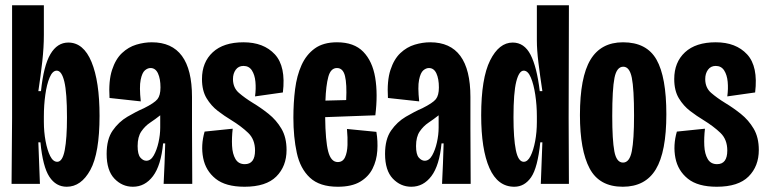

<svg xmlns="http://www.w3.org/2000/svg" viewBox="-20 -700 2920 731"><path d="M234 11Q193 11 168 -27Q143 -65 134 -158H126L132 0H24L26 -251V-680H147V-567Q147 -520 141 -466Q135 -412 126 -353H136Q146 -450 172 -494Q198 -538 240 -538Q298 -538 328.5 -464Q359 -390 359 -259Q359 -117 324 -53Q289 11 234 11ZM198 -84Q218 -84 226.5 -128.5Q235 -173 235 -253Q235 -347 225 -389Q215 -431 196 -431Q180 -431 169 -405Q158 -379 152.5 -339Q147 -299 147 -257V-236Q147 -198 153.5 -163Q160 -128 171 -106Q182 -84 198 -84Z M486 11Q445 11 415.5 -20Q386 -51 386 -114Q386 -170 409 -203Q432 -236 465 -255.5Q498 -275 528 -288Q568 -308 579.5 -322.5Q591 -337 591 -367Q591 -400 581.5 -420.5Q572 -441 553 -441Q542 -441 531.5 -432Q521 -423 515.5 -396Q510 -369 516 -314L397 -327Q393 -392 406.5 -433.5Q420 -475 444.5 -498Q469 -521 499 -530Q529 -539 558 -539Q711 -539 711 -331V-212Q711 -159 711.5 -106Q712 -53 712 0H603Q605 -39 606.5 -77.5Q608 -116 609 -154H601Q593 -70 562.5 -29.5Q532 11 486 11ZM537 -88Q554 -88 565.5 -108.5Q577 -129 583.5 -158Q590 -187 590 -214V-261Q571 -246 551.5 -233Q532 -220 518 -199.5Q504 -179 504 -144Q504 -112 514.5 -100Q525 -88 537 -88Z M911 11Q839 11 801 -19.5Q763 -50 753.5 -98.5Q744 -147 759 -199L866 -210Q862 -176 863.5 -145Q865 -114 876.5 -94.5Q888 -75 912 -75Q951 -75 951 -127Q951 -169 925 -194Q899 -219 860 -243Q835 -258 809.5 -277.5Q784 -297 766.5 -326Q749 -355 749 -399Q749 -463 790 -501Q831 -539 907 -539Q984 -539 1026.5 -493Q1069 -447 1057 -348L951 -333Q955 -362 952.5 -388.5Q950 -415 939 -432Q928 -449 907 -449Q888 -449 877.5 -434.5Q867 -420 867 -399Q867 -366 889.5 -346.5Q912 -327 943 -308Q973 -290 1002.5 -266.5Q1032 -243 1051.5 -210Q1071 -177 1071 -129Q1071 -67 1032 -28Q993 11 911 11Z M1266 11Q1197 11 1160 -23.5Q1123 -58 1110 -118Q1097 -178 1097 -252Q1097 -309 1103.5 -360.5Q1110 -412 1128 -452Q1146 -492 1178.5 -515.5Q1211 -539 1263 -539Q1328 -539 1363 -503Q1398 -467 1408.5 -404.5Q1419 -342 1409 -261L1218 -254Q1219 -164 1229.5 -123.5Q1240 -83 1266 -83Q1285 -83 1293.5 -101Q1302 -119 1303 -147.5Q1304 -176 1301 -209L1413 -198Q1419 -163 1416.5 -126Q1414 -89 1398.5 -58Q1383 -27 1351 -8Q1319 11 1266 11ZM1263 -441Q1239 -441 1230 -407.5Q1221 -374 1219 -317L1298 -319Q1301 -380 1293.5 -410.5Q1286 -441 1263 -441Z M1546 11Q1505 11 1475.5 -20Q1446 -51 1446 -114Q1446 -170 1469 -203Q1492 -236 1525 -255.5Q1558 -275 1588 -288Q1628 -308 1639.5 -322.5Q1651 -337 1651 -367Q1651 -400 1641.5 -420.5Q1632 -441 1613 -441Q1602 -441 1591.5 -432Q1581 -423 1575.5 -396Q1570 -369 1576 -314L1457 -327Q1453 -392 1466.5 -433.5Q1480 -475 1504.5 -498Q1529 -521 1559 -530Q1589 -539 1618 -539Q1771 -539 1771 -331V-212Q1771 -159 1771.5 -106Q1772 -53 1772 0H1663Q1665 -39 1666.5 -77.5Q1668 -116 1669 -154H1661Q1653 -70 1622.5 -29.5Q1592 11 1546 11ZM1597 -88Q1614 -88 1625.5 -108.5Q1637 -129 1643.5 -158Q1650 -187 1650 -214V-261Q1631 -246 1611.5 -233Q1592 -220 1578 -199.5Q1564 -179 1564 -144Q1564 -112 1574.5 -100Q1585 -88 1597 -88Z M1938 11Q1875 11 1843.5 -60Q1812 -131 1812 -261Q1812 -402 1846 -470Q1880 -538 1932 -538Q1976 -538 2000 -491.5Q2024 -445 2035 -353H2045Q2036 -412 2030 -461Q2024 -510 2024 -546V-680H2146L2145 -250L2146 0H2039L2045 -158H2037Q2027 -61 2002 -25Q1977 11 1938 11ZM1974 -84Q1989 -84 2000 -106Q2011 -128 2017.5 -162.5Q2024 -197 2024 -236V-257Q2024 -299 2018 -339Q2012 -379 2001 -405Q1990 -431 1974 -431Q1956 -431 1945.5 -389Q1935 -347 1935 -254Q1935 -173 1944 -128.5Q1953 -84 1974 -84Z M2351 11Q2262 11 2225 -58.5Q2188 -128 2188 -262Q2188 -406 2228 -472.5Q2268 -539 2352 -539Q2442 -539 2479.5 -473Q2517 -407 2517 -265Q2517 -122 2477 -55.5Q2437 11 2351 11ZM2352 -81Q2377 -81 2385.5 -124.5Q2394 -168 2394 -260Q2394 -362 2385.5 -404Q2377 -446 2353 -446Q2328 -446 2319.5 -403.5Q2311 -361 2311 -258Q2311 -167 2319 -124Q2327 -81 2352 -81Z M2709 11Q2637 11 2599 -19.5Q2561 -50 2551.5 -98.5Q2542 -147 2557 -199L2664 -210Q2660 -176 2661.5 -145Q2663 -114 2674.5 -94.5Q2686 -75 2710 -75Q2749 -75 2749 -127Q2749 -169 2723 -194Q2697 -219 2658 -243Q2633 -258 2607.5 -277.5Q2582 -297 2564.5 -326Q2547 -355 2547 -399Q2547 -463 2588 -501Q2629 -539 2705 -539Q2782 -539 2824.5 -493Q2867 -447 2855 -348L2749 -333Q2753 -362 2750.5 -388.5Q2748 -415 2737 -432Q2726 -449 2705 -449Q2686 -449 2675.5 -434.5Q2665 -420 2665 -399Q2665 -366 2687.5 -346.5Q2710 -327 2741 -308Q2771 -290 2800.5 -266.5Q2830 -243 2849.5 -210Q2869 -177 2869 -129Q2869 -67 2830 -28Q2791 11 2709 11Z"/></svg>

Font: Bricolage Grotesque 48pt Condensed SemiBold
Style: Regular
Weight: 600
Width: 3
Designer: Mathieu Triay
Foundry: Atelier Triay
Version: Version 1.000; ttfautohint (v1.8.4.7-5d5b);gftools[0.9.32]